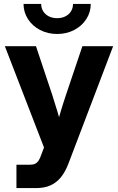

<svg xmlns="http://www.w3.org/2000/svg" viewBox="-20 -750 599 974"><path d="M63.4 85.7H130.6Q147.9 85.7 158.4 80.5Q168.9 75.2 176.1 64.2Q183.3 53.1 190.4 32.2L203.2 -1.8L4.7 -515.6H162.5L246 -265.6Q270.6 -189.9 301.4 -79.7H258.9Q272.7 -132.7 286 -177.8Q299.4 -222.9 313.7 -265.6L397.9 -515.6H553.9L328.1 77.5Q311.4 121.9 288.6 149.7Q265.7 177.5 235.1 190.8Q204.4 204.1 163.4 204.1H63.4ZM99.4 -730.2H188.9Q188.9 -709.1 199.2 -692.6Q209.6 -676.2 227.9 -667Q246.3 -657.8 269.9 -657.8Q293.3 -657.8 311.6 -667Q330 -676.2 340.2 -692.6Q350.4 -709.1 350.4 -730.2H440.4Q440.4 -688.2 417.9 -653.2Q395.4 -618.2 356.5 -597.9Q317.6 -577.6 269.9 -577.6Q222.3 -577.6 183.3 -597.9Q144.4 -618.2 121.9 -653.2Q99.4 -688.2 99.4 -730.2Z"/></svg>

Font: Intratopia Thin
Style: Regular
Weight: 100
Designer: Rasmus Andersson
Foundry: rsms
Version: Version 3.000;Glyphs 3.2.3 (3260)